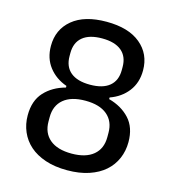

<svg xmlns="http://www.w3.org/2000/svg" viewBox="-108 -800 815 902"><g transform="rotate(15 300.0 -349.0)"><path d="M300 12Q240 12 194 -3.5Q148 -19 117.5 -46Q87 -73 71 -110Q55 -147 55 -190Q55 -261 93.5 -303Q132 -345 195 -362V-370Q141 -389 108.5 -431Q76 -473 76 -533Q76 -613 134.5 -661.5Q193 -710 300 -710Q407 -710 465.5 -661.5Q524 -613 524 -533Q524 -473 491.5 -431Q459 -389 405 -370V-362Q468 -345 506.5 -303Q545 -261 545 -190Q545 -147 529 -110Q513 -73 482.5 -46Q452 -19 406 -3.5Q360 12 300 12ZM300 -69Q369 -69 406 -100Q443 -131 443 -187V-208Q443 -264 406 -295Q369 -326 300 -326Q231 -326 194 -295Q157 -264 157 -208V-187Q157 -131 194 -100Q231 -69 300 -69ZM300 -404Q362 -404 394.5 -431Q427 -458 427 -509V-524Q427 -575 394.5 -602Q362 -629 300 -629Q238 -629 205.5 -602Q173 -575 173 -524V-509Q173 -458 205.5 -431Q238 -404 300 -404Z"/></g></svg>

Font: IBM Plex Sans Arabic Text
Style: Regular
Weight: 450
Designer: Mike Abbink, Paul van der Laan, Pieter van Rosmalen, Wael Morcos, Khajak Apelian
Foundry: Bold Monday
Version: Version 1.2